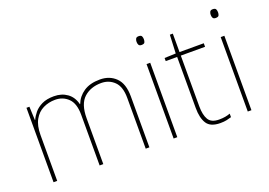

<svg xmlns="http://www.w3.org/2000/svg" viewBox="-103 -996 1791 1280"><g transform="rotate(-20 792.5 -355.5)"><path d="M614 -538Q682 -538 726 -495Q770 -452 770 -361V0H744V-360Q744 -440 706.5 -476.5Q669 -513 614 -513Q539 -513 491 -469.5Q443 -426 443 -325V0H417V-360Q417 -440 379.5 -476.5Q342 -513 287 -513Q241 -513 202 -494Q163 -475 139.5 -433.5Q116 -392 116 -325V0H90V-528H111L115 -432H117Q128 -457 148 -481Q168 -505 202 -521.5Q236 -538 287 -538Q342 -538 381 -510Q420 -482 433 -429H435Q454 -478 498.5 -508Q543 -538 614 -538Z M955 -721Q973 -721 977.5 -711.5Q982 -702 982 -690Q982 -677 977.5 -668Q973 -659 955 -659Q940 -659 935 -668Q930 -677 930 -690Q930 -702 935 -711.5Q940 -721 955 -721ZM968 -528V0H942V-528Z M1271 -15Q1296 -15 1315 -18.5Q1334 -22 1350 -28V-3Q1334 2 1315.5 6Q1297 10 1271 10Q1201 10 1175.5 -30Q1150 -70 1150 -140V-503H1069V-525L1149 -528L1155 -659H1176V-528H1348V-503H1176V-143Q1176 -82 1196 -48.5Q1216 -15 1271 -15Z M1481 -721Q1499 -721 1503.5 -711.5Q1508 -702 1508 -690Q1508 -677 1503.5 -668Q1499 -659 1481 -659Q1466 -659 1461 -668Q1456 -677 1456 -690Q1456 -702 1461 -711.5Q1466 -721 1481 -721ZM1494 -528V0H1468V-528Z"/></g></svg>

Font: Noto Sans Myanmar Thin
Style: Regular
Weight: 100
Designer: Monotype Design Team
Foundry: Monotype Imaging Inc.
Version: Version 2.107; ttfautohint (v1.8.4.7-5d5b)